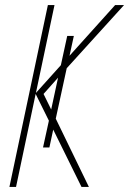

<svg xmlns="http://www.w3.org/2000/svg" viewBox="-20 -734 507 754"><path d="M17 0H43L120 -365L172 -260L149 -155H174L189 -225L300 0H329L199 -268L242 -466L467 -714H432L253 -515L270 -593H244L219 -478L121 -369L194 -714H168ZM151 -365 208 -429 181 -304Z"/></svg>

Font: Noto Sans Condensed Thin
Style: Italic
Weight: 100
Width: 3
Italic angle: -12°
Designer: Monotype Design Team
Foundry: Monotype Imaging Inc.
Version: Version 2.013